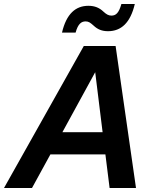

<svg xmlns="http://www.w3.org/2000/svg" viewBox="-61 -940 794 960"><path d="M479 -784C545 -784 591 -826 613 -920H546C533 -874 518 -862 496 -862C482 -862 471 -868 456 -882C436 -901 413 -911 381 -911C317 -911 271 -871 249 -777H317C329 -821 346 -833 367 -833C383 -833 391 -826 407 -812C427 -793 449 -784 479 -784ZM-41 0H99L191 -168H466L487 0H619L517 -710H358ZM415 -579 452 -279H251Z"/></svg>

Font: Geist SemiBold
Style: Italic
Weight: 600
Italic angle: -12°
Designer: Basement.studio, Andrés Briganti, Mateo Zaragoza
Foundry: Basement.studio, Vercel, Andrés Briganti, Guido Ferreyra, Mateo Zaragoza
Version: Version 1.500